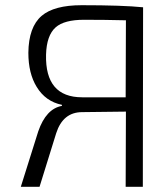

<svg xmlns="http://www.w3.org/2000/svg" viewBox="-20 -718 647 738"><path d="M463 0 464 -289 296 -287Q222 -287 196 -206L132 0H60L127 -213Q157 -300 218 -311V-315Q155 -328 121 -384Q89 -436 89 -515Q90 -614 140 -657Q188 -698 294 -698Q451 -698 530 -690L529 0ZM464 -640Q384 -642 303 -642Q227 -642 194 -613Q159 -582 157 -508Q153 -344 296 -344H463Z"/></svg>

Font: Taylor Sans Light
Style: Regular
Weight: 300
Italic angle: -8°
Designer: Natanael Gama
Version: Version 1.001 September 8, 2015